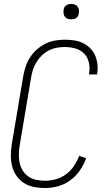

<svg xmlns="http://www.w3.org/2000/svg" viewBox="-20 -944 540 972"><path d="M207 8Q179 8 151.5 2.5Q124 -3 102 -17Q80 -31 64.5 -52.5Q49 -74 42 -100Q35 -126 35 -154Q35 -182 39 -210L97 -555Q101 -580 109 -604.5Q117 -629 131 -651.5Q145 -674 165 -692Q185 -710 208.5 -722Q232 -734 257.5 -738.5Q283 -743 307 -743Q332 -743 355.5 -739.5Q379 -736 399 -726.5Q419 -717 435.5 -701Q452 -685 461 -664.5Q470 -644 473 -620.5Q476 -597 472 -573L471 -567H431V-572Q436 -600 430 -627Q424 -654 406 -672.5Q388 -691 362 -698.5Q336 -706 307 -706Q287 -706 266 -702Q245 -698 226 -688Q207 -678 191 -662.5Q175 -647 164 -628.5Q153 -610 146.5 -590Q140 -570 137 -549L79 -204Q76 -182 75.5 -160Q75 -138 80 -117Q85 -96 96.5 -78.5Q108 -61 125 -49.5Q142 -38 163.5 -33.5Q185 -29 208 -29Q235 -29 262.5 -36.5Q290 -44 314 -61.5Q338 -79 354.5 -104Q371 -129 381 -155L416 -143Q405 -111 384.5 -81.5Q364 -52 335.5 -31Q307 -10 273.5 -1Q240 8 207 8ZM341 -846Q331 -846 322.5 -849Q314 -852 308.5 -859Q303 -866 302 -875.5Q301 -885 302 -895Q303 -901 306 -907Q309 -913 315 -917Q321 -921 327.5 -922.5Q334 -924 340 -924Q350 -924 358.5 -921Q367 -918 372.5 -911Q378 -904 379.5 -894.5Q381 -885 379 -875Q378 -869 375 -863Q372 -857 366.5 -853Q361 -849 354 -847.5Q347 -846 341 -846Z"/></svg>

Font: Iosevka SS18 Extralight
Style: Italic
Weight: 200
Italic angle: -9°
Monospace: yes
Designer: Belleve Invis
Foundry: Belleve Invis
Version: Version 25.1.1; ttfautohint (v1.8.4)